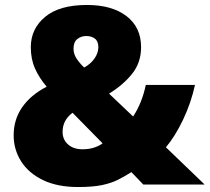

<svg xmlns="http://www.w3.org/2000/svg" viewBox="-20 -743 844 773"><path d="M330 -723Q431 -723 489.5 -678Q548 -633 548 -553Q548 -491 512 -446Q476 -401 419 -366L516 -274Q552 -329 567 -401H765Q749 -328 717 -261Q685 -194 648 -150L804 0H557L509 -50Q482 -33 455.5 -19.5Q429 -6 391.5 2Q354 10 294 10Q211 10 153 -18Q95 -46 65 -93.5Q35 -141 35 -198Q35 -262 69.5 -311.5Q104 -361 168 -394Q138 -429 121 -467Q104 -505 104 -553Q104 -627 161.5 -675Q219 -723 330 -723ZM327 -598Q307 -598 291.5 -586Q276 -574 276 -547Q276 -525 289 -506Q302 -487 319 -471Q347 -487 361.5 -509Q376 -531 376 -553Q376 -577 362 -587.5Q348 -598 327 -598ZM272 -289Q251 -273 241.5 -254Q232 -235 232 -212Q232 -181 254 -161.5Q276 -142 312 -142Q340 -142 361 -149.5Q382 -157 393 -166Z"/></svg>

Font: Noto Sans Gurmukhi UI Black
Style: Regular
Weight: 900
Designer: Jelle Bosma - Monotype Design Team
Foundry: Monotype Imaging Inc.
Version: Version 2.004; ttfautohint (v1.8.4.7-5d5b)